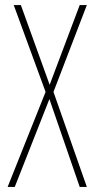

<svg xmlns="http://www.w3.org/2000/svg" viewBox="-20 -734 371 754"><path d="M321 0H293L174 -345L38 0H10L159 -373L34 -714H62L175 -401L293 -714H321L190 -373Z"/></svg>

Font: Noto Sans Thai Looped ExtraCondensed Thin
Style: Regular
Weight: 100
Width: 2
Designer: Sasikarn Vongin, Ben Mitchell
Foundry: The Fontpad Ltd
Version: Version 1.001; ttfautohint (v1.8.4.7-5d5b)